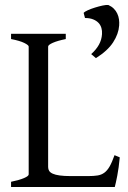

<svg xmlns="http://www.w3.org/2000/svg" viewBox="-20 -751 516 771"><path d="M460.9 -119.1Q457 -76.7 450.9 -45.4Q444.8 -14.2 440.9 0H24.4V-21Q57.6 -27.8 76.4 -35.9Q95.2 -43.9 95.2 -50.8V-564Q95.2 -569.8 77.4 -578.6Q59.6 -587.4 24.4 -594.2V-615.2H244.1V-594.2Q210.9 -587.4 192.1 -579.1Q173.3 -570.8 173.3 -564V-80.1Q173.3 -71.3 177.5 -64.7Q181.6 -58.1 191.9 -53.5Q202.1 -48.8 219.7 -46.4Q237.3 -43.9 264.2 -43.9H334Q356.4 -43.9 371.8 -46.4Q387.2 -48.8 398.9 -57.4Q410.6 -65.9 420.2 -82.5Q429.7 -99.1 439.9 -127.9ZM458.5 -648.4Q456.1 -614.7 434.3 -581.1Q412.6 -547.4 365.2 -517.6L346.2 -533.7Q366.7 -552.2 377.4 -571.8Q388.2 -591.3 389.6 -613.8Q390.6 -627 387.2 -638.7Q383.8 -650.4 375.5 -659.2Q367.2 -668 353.8 -673.3Q340.3 -678.7 321.3 -678.7L315.9 -699.2Q319.8 -704.1 332.8 -710Q345.7 -715.8 361.6 -720.7Q377.4 -725.6 392.3 -728.8Q407.2 -731.9 415 -731Q428.2 -725.1 437 -716.3Q445.8 -707.5 450.9 -696.5Q456.1 -685.5 457.8 -673.1Q459.5 -660.6 458.5 -648.4Z"/></svg>

Font: Noto Serif Devanagari
Style: Regular
Weight: 400
Designer: Monotype Design Team
Foundry: Monotype Imaging Inc.
Version: Version 1.01